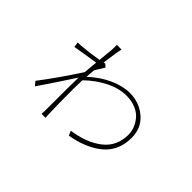

<svg xmlns="http://www.w3.org/2000/svg" viewBox="-112 -918 1223 1223"><g transform="rotate(45 500.0 -306.0)"><path d="M394.5 -494.1 414.1 -476.6Q380.9 -423.8 375 -412.1Q371.1 -375 370.1 -349.6Q435.5 -410.2 506.3 -441.4Q577.1 -472.7 637.7 -472.7Q724.6 -472.7 786.6 -419.4Q848.6 -366.2 848.6 -278.3Q848.6 -163.1 770.5 -96.2Q692.4 -29.3 555.7 -4.9L542 -36.1Q667 -53.7 743.7 -113.8Q820.3 -173.8 820.3 -279.3Q820.3 -305.7 810.1 -333Q799.8 -360.4 779.3 -386.2Q758.8 -412.1 721.2 -428.7Q683.6 -445.3 635.7 -445.3Q567.4 -445.3 496.6 -409.2Q425.8 -373 367.2 -315.4Q365.2 -262.7 365.2 -239.3Q365.2 -91.8 368.2 -15.6Q368.2 -9.8 368.7 2Q369.1 13.7 370.1 19.5H334Q335.9 7.8 335.9 -14.6Q335.9 -260.7 337.9 -310.5Q268.6 -203.1 180.7 -74.2L158.2 -101.6Q247.1 -217.8 340.8 -362.3Q342.8 -381.8 349.6 -457Q328.1 -454.1 265.6 -443.8Q203.1 -433.6 180.7 -429.7L175.8 -464.8Q183.6 -464.8 194.8 -465.3Q206.1 -465.8 208 -465.8Q272.5 -470.7 352.5 -484.4Q354.5 -502.9 357.9 -538.6Q361.3 -574.2 362.3 -584Q363.3 -596.7 363.3 -630.9L405.3 -629.9Q397.5 -603.5 382.8 -491.2Q390.6 -492.2 394.5 -494.1Z"/></g></svg>

Font: Gen Shin Gothic Monospace ExtraLight
Style: Regular
Weight: 200
Designer: [Source Han Sans]
Ryoko NISHIZUKA  (kana & ideographs); Paul D. Hunt (Latin, Greek & Cyrillic); Wenlong ZHANG  (bopomofo
Version: Version 1.002.20150607